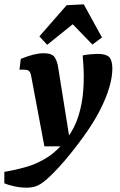

<svg xmlns="http://www.w3.org/2000/svg" viewBox="-79 -676 555 887"><path d="M44 191Q17 191 -11.5 185Q-40 179 -59 171V118Q-5 109 46 94Q97 79 143.5 48.5Q190 18 230 -36Q267 -85 284.5 -143.5Q302 -202 306 -262.5Q310 -323 306 -377L303 -420Q323 -424 341.5 -425.5Q360 -427 373 -427Q410 -427 424.5 -413Q439 -399 440 -364Q441 -324 426 -272.5Q411 -221 380 -161.5Q349 -102 301 -37Q277 -4 249 31Q221 66 194 95.5Q167 125 146 144Q117 171 95.5 181Q74 191 44 191ZM126 0 65 -325Q62 -341 55.5 -347.5Q49 -354 33 -354H11L17 -404Q52 -418 76.5 -424Q101 -430 123 -430Q162 -430 174 -411Q186 -392 190 -363L248 0ZM103 -508 229 -652 308 -656 392 -503 348 -470 257 -564 139 -469Z"/></svg>

Font: Yrsa
Style: Bold Italic
Weight: 700
Italic angle: -7.10001°
Version: Version 2.004